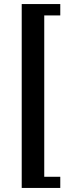

<svg xmlns="http://www.w3.org/2000/svg" viewBox="-20 -757 403 946"><path d="M277 -737V-681H198V114H277V169H87V-737Z"/></svg>

Font: Arima Madurai ExtraBold
Style: Regular
Weight: 800
Designer: Joana Correia and Natanael Gama
Foundry: NDISCOVER
Version: Version 1.019